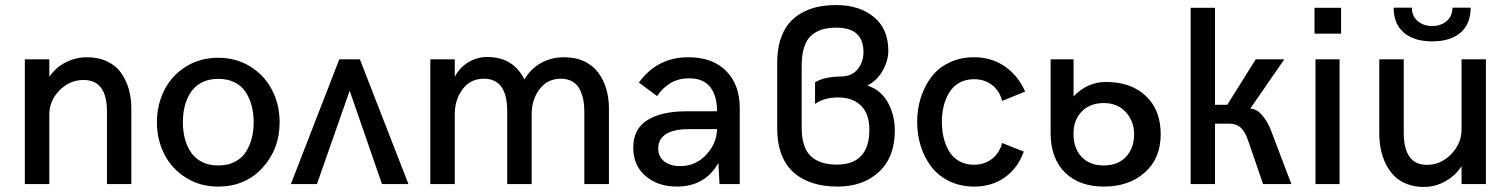

<svg xmlns="http://www.w3.org/2000/svg" viewBox="-20 -720 5909 751"><path d="M77.1 0V-487.8H172.9V-419.9Q198.2 -456.5 237.5 -476.3Q276.9 -496.1 319.8 -496.1Q365.2 -496.1 399.7 -479.5Q434.1 -462.9 454.1 -434.3Q474.1 -405.8 483.9 -370.8Q493.7 -335.9 493.7 -295.4V0H398.4V-283.7Q398.4 -407.2 307.1 -407.2Q252.4 -407.2 212.6 -366.5Q172.9 -325.7 172.9 -272V0Z M833.5 9.8Q763.2 9.8 708 -24.4Q652.8 -58.6 623.3 -115.7Q593.8 -172.9 593.8 -242.2Q593.8 -311 623.3 -368.4Q652.8 -425.8 708 -460Q763.2 -494.1 833.5 -494.1Q903.3 -494.1 958.7 -460Q1014.2 -425.8 1043.9 -368.4Q1073.7 -311 1073.7 -242.2Q1073.7 -136.2 1006.3 -63.2Q939 9.8 833.5 9.8ZM833.5 -72.8Q870.1 -72.8 897.5 -86.4Q924.8 -100.1 940.7 -124.3Q956.5 -148.4 964.4 -178Q972.2 -207.5 972.2 -242.2Q972.2 -276.9 964.4 -306.4Q956.5 -335.9 940.7 -360.1Q924.8 -384.3 897.5 -397.9Q870.1 -411.6 833.5 -411.6Q797.4 -411.6 770.3 -397.9Q743.2 -384.3 727.1 -360.4Q710.9 -336.4 703.1 -306.6Q695.3 -276.9 695.3 -242.2Q695.3 -207.5 703.1 -177.7Q710.9 -147.9 727.1 -124Q743.2 -100.1 770.3 -86.4Q797.4 -72.8 833.5 -72.8Z M1117.7 0 1307.1 -487.8H1387.7L1577.6 0H1474.1L1347.7 -365.2L1219.7 0Z M1663.1 0V-487.8H1758.8V-419.4Q1778.3 -456.5 1812.3 -476.8Q1846.2 -497.1 1885.7 -497.1Q1987.3 -497.1 2031.2 -409.2Q2056.2 -451.7 2096.7 -473.9Q2137.2 -496.1 2186.5 -496.1Q2231.9 -496.1 2266.4 -479.5Q2300.8 -462.9 2321.3 -434.3Q2341.8 -405.8 2351.8 -370.8Q2361.8 -335.9 2361.8 -295.4V0H2265.6V-283.7Q2265.6 -309.6 2261.2 -331.1Q2256.8 -352.5 2247.1 -371.6Q2237.3 -390.6 2218.5 -401.4Q2199.7 -412.1 2173.3 -412.1Q2121.6 -412.1 2090.6 -371.3Q2059.6 -330.6 2059.6 -272.9V0H1963.9V-285.6Q1963.9 -412.1 1872.6 -412.1Q1820.3 -412.1 1789.6 -371.3Q1758.8 -330.6 1758.8 -272.9V0Z M2627.9 9.8Q2553.7 9.8 2505.4 -31.2Q2457 -72.3 2457 -142.6Q2457 -215.8 2512.2 -250.2Q2567.4 -284.7 2665.5 -284.7H2784.7Q2784.7 -345.2 2758.1 -379.4Q2731.4 -413.6 2675.8 -413.6Q2632.3 -413.6 2600.8 -393.8Q2569.3 -374 2550.3 -344.2L2479 -397Q2550.8 -496.1 2672.4 -496.1Q2767.6 -496.1 2820.6 -442.1Q2873.5 -388.2 2873.5 -297.9V0H2794.4L2790 -82.5Q2737.3 9.8 2627.9 9.8ZM2640.1 -70.3Q2701.2 -70.3 2742.4 -114.7Q2783.7 -159.2 2784.7 -214.8H2672.9Q2615.2 -214.8 2585 -195.6Q2554.7 -176.3 2554.7 -139.6Q2554.7 -106.4 2578.6 -88.4Q2602.5 -70.3 2640.1 -70.3Z M3255.9 9.8Q3203.1 9.8 3160.6 -3.4Q3118.2 -16.6 3086.4 -43.5Q3054.7 -70.3 3037.4 -114.3Q3020 -158.2 3020 -217.3V-475.6Q3020 -523.9 3031.7 -562.3Q3043.5 -600.6 3064 -626.2Q3084.5 -651.9 3114 -668.7Q3143.6 -685.5 3177.5 -692.9Q3211.4 -700.2 3251.5 -700.2Q3340.8 -700.2 3397.7 -653.8Q3454.6 -607.4 3454.6 -521.5Q3454.6 -483.4 3432.9 -444.3Q3411.1 -405.3 3372.6 -385.3Q3424.8 -368.7 3452.4 -319.8Q3480 -271 3480 -209Q3480 -105 3418 -47.6Q3356 9.8 3255.9 9.8ZM3252.9 -76.2Q3380.4 -76.2 3380.4 -212.9Q3380.4 -275.4 3347.4 -307.1Q3314.5 -338.9 3258.3 -338.9Q3204.1 -338.9 3168 -313.5V-397.9Q3202.6 -419.9 3271 -420.9Q3312.5 -421.4 3335 -449.5Q3357.4 -477.5 3357.4 -516.1Q3357.4 -611.8 3252 -611.8Q3220.2 -611.8 3196.8 -605Q3173.3 -598.1 3154.3 -582Q3135.3 -565.9 3125.5 -535.6Q3115.7 -505.4 3115.7 -461.4V-221.7Q3115.7 -143.6 3150.6 -109.9Q3185.5 -76.2 3252.9 -76.2Z M3791 9.8Q3736.8 9.8 3693.4 -11.2Q3649.9 -32.2 3622.8 -67.9Q3595.7 -103.5 3581.5 -148.4Q3567.4 -193.4 3567.4 -243.2Q3567.4 -292.5 3581.5 -337.4Q3595.7 -382.3 3622.3 -418Q3648.9 -453.6 3692.4 -474.9Q3735.8 -496.1 3790 -496.1Q3858.4 -496.1 3910.4 -460.2Q3962.4 -424.3 3989.7 -361.8L3899.9 -325.2Q3889.6 -365.2 3860.1 -387.7Q3830.6 -410.2 3790 -410.2Q3756.8 -410.2 3731.7 -395.8Q3706.5 -381.3 3692.1 -356.9Q3677.7 -332.5 3670.9 -303.7Q3664.1 -274.9 3664.1 -243.2Q3664.1 -210.9 3670.9 -182.1Q3677.7 -153.3 3691.9 -128.9Q3706.1 -104.5 3731.2 -90.1Q3756.3 -75.7 3790 -75.7Q3830.6 -75.7 3860.1 -98.6Q3889.6 -121.6 3899.9 -160.6L3984.4 -127Q3961.4 -62.5 3910.6 -26.4Q3859.9 9.8 3791 9.8Z M4297.4 9.8Q4201.7 9.8 4145.5 -45.4Q4089.4 -100.6 4089.4 -199.7V-487.8H4179.2V-342.8Q4232.9 -399.4 4306.2 -399.4Q4403.8 -399.4 4461.9 -344.7Q4520 -290 4520 -194.8Q4520 -100.6 4458 -45.4Q4396 9.8 4297.4 9.8ZM4297.4 -72.8Q4352.5 -72.8 4384.3 -106.7Q4416 -140.6 4416 -194.8Q4416 -245.6 4383.8 -281.2Q4351.6 -316.9 4297.4 -316.9Q4245.1 -316.9 4213.4 -285.9Q4181.6 -254.9 4179.2 -206.5V-186.5Q4181.6 -135.7 4212.9 -104.2Q4244.1 -72.8 4297.4 -72.8Z M4637.2 0V-689.5H4732.4V-310.1H4780.3L4891.6 -487.8H5003.4L4870.1 -294.9Q4894.5 -294.9 4915.5 -270.8Q4936.5 -246.6 4948.7 -216.8L5031.2 0H4920.4L4860.8 -173.8Q4849.6 -205.1 4833 -220.7Q4816.4 -236.3 4788.6 -236.3H4732.4V0Z M5121.6 -588.4V-689.5H5225.6V-588.4ZM5125.5 0V-487.8H5219.7V0Z M5582 -558.1Q5511.2 -558.1 5471.2 -592.3Q5431.2 -626.5 5431.2 -689.9H5502.4Q5502.4 -657.2 5525.1 -637.7Q5547.9 -618.2 5582 -618.2Q5616.2 -618.2 5638.7 -637.7Q5661.1 -657.2 5661.1 -689.9H5732.4Q5732.4 -626 5692.4 -592Q5652.3 -558.1 5582 -558.1ZM5549.3 11.2Q5512.7 11.2 5483.2 -0.2Q5453.6 -11.7 5433.8 -31.5Q5414.1 -51.3 5400.6 -78.4Q5387.2 -105.5 5381.1 -135.7Q5375 -166 5375 -199.2V-487.8H5470.7V-201.7Q5470.7 -75.2 5561 -75.2Q5615.7 -75.2 5656.2 -116.9Q5696.8 -158.7 5696.8 -212.9V-487.8H5792V0H5696.8V-70.3Q5675.3 -35.6 5635.5 -12.2Q5595.7 11.2 5549.3 11.2Z"/></svg>

Font: HK Grotesk Medium
Style: Regular
Weight: 500
Designer: Alfredo Marco Pradil and Stefan Peev
Foundry: Hanken Design Co.
Version: Version 1.045;PS 001.045;hotconv 1.0.88;makeotf.lib2.5.64775